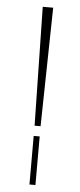

<svg xmlns="http://www.w3.org/2000/svg" viewBox="-56 -781 361 862"><g transform="rotate(5 124.5 -350.0)"><path d="M111 -215 101 -750H148L138 -215ZM111 50V-169H138V50Z"/></g></svg>

Font: Solide Mirage
Style: Etroit
Weight: 400
Designer: Jérémy Landes
Foundry: Velvetyne Type Foundry
Version: Version 1.1